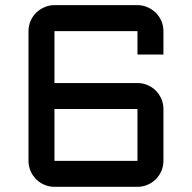

<svg xmlns="http://www.w3.org/2000/svg" viewBox="-20 -720 740 740"><path d="M89.8 -600.1Q89.8 -620.6 97.7 -638.9Q105.5 -657.2 119.1 -670.7Q132.8 -684.1 151.1 -692.1Q169.4 -700.2 189.9 -700.2H509.8Q530.3 -700.2 548.6 -692.1Q566.9 -684.1 580.6 -670.7Q594.2 -657.2 602.1 -638.9Q609.9 -620.6 609.9 -600.1V-509.8H509.8V-600.1H189.9V-399.9H509.8Q530.3 -399.9 548.6 -392.1Q566.9 -384.3 580.6 -370.6Q594.2 -356.9 602.1 -338.6Q609.9 -320.3 609.9 -299.8V-100.1Q609.9 -79.6 602.1 -61.3Q594.2 -43 580.6 -29.3Q566.9 -15.6 548.6 -7.8Q530.3 0 509.8 0H189.9Q169.4 0 151.1 -7.8Q132.8 -15.6 119.1 -29.3Q105.5 -43 97.7 -61.3Q89.8 -79.6 89.8 -100.1ZM189.9 -299.8V-100.1H509.8V-299.8Z"/></svg>

Font: Aldrich
Style: Regular
Weight: 400
Designer: Matthew Desmond
Foundry: Matthew Desmond
Version: Version 1.002 2011